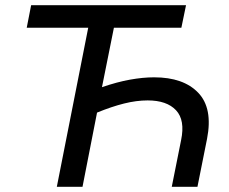

<svg xmlns="http://www.w3.org/2000/svg" viewBox="-20 -720 881 740"><path d="M199 0 320 -613H83L100 -700H697L679 -613H419L373 -384Q431 -404 481 -413Q531 -422 574 -422Q687 -422 744 -362.5Q801 -303 778 -185L741 0H642L678 -180Q694 -257 658.5 -295Q623 -333 549 -333Q506 -333 458 -321Q410 -309 354 -286L298 0Z"/></svg>

Font: Montserrat Medium
Style: Italic
Weight: 500
Italic angle: -11.3°
Designer: Julieta Ulanovsky
Foundry: Julieta Ulanovsky
Version: Version 9.000; ttfautohint (v1.8.4.7-5d5b)